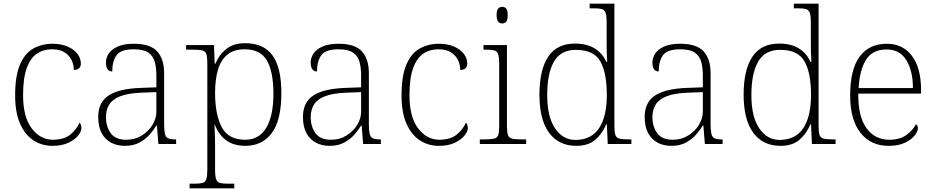

<svg xmlns="http://www.w3.org/2000/svg" viewBox="-20 -780 5062 1040"><path d="M264 10Q207 10 161.5 -19.5Q116 -49 89 -109.5Q62 -170 62 -263Q62 -370 88.5 -431Q115 -492 161 -517.5Q207 -543 265 -543Q310 -543 344.5 -528.5Q379 -514 398.5 -489.5Q418 -465 418 -435Q418 -424 413.5 -416.5Q409 -409 400.5 -405Q392 -401 380 -401Q380 -429 367.5 -455Q355 -481 329 -497Q303 -513 262 -513Q215 -513 180 -489.5Q145 -466 125 -411.5Q105 -357 105 -264Q105 -147 151.5 -85Q198 -23 268 -23Q328 -24 361 -51Q394 -78 411 -116Q416 -110 418.5 -103Q421 -96 421 -86Q421 -68 403 -45.5Q385 -23 350 -6.5Q315 10 264 10Z M656 10Q615 10 582.5 -7Q550 -24 531 -58.5Q512 -93 512 -147Q512 -226 568.5 -263Q625 -300 744 -304L827 -307V-371Q827 -413 818.5 -444.5Q810 -476 784 -494.5Q758 -513 705 -513Q634 -513 611 -480.5Q588 -448 588 -393Q571 -393 562.5 -405Q554 -417 554 -443Q554 -466 568.5 -489Q583 -512 616.5 -527.5Q650 -543 705 -543Q794 -543 831.5 -501.5Q869 -460 869 -383V-111Q869 -75 873 -56.5Q877 -38 889.5 -31.5Q902 -25 928 -25H934V0H838L830 -100H827Q813 -77 791 -51.5Q769 -26 736 -8Q703 10 656 10ZM664 -23Q711 -23 748 -46Q785 -69 806 -104Q827 -139 827 -174V-281L746 -278Q673 -275 631 -258.5Q589 -242 571.5 -213.5Q554 -185 554 -145Q554 -95 579.5 -59Q605 -23 664 -23Z M1007 240V215H1033Q1061 215 1076.5 211Q1092 207 1097.5 190.5Q1103 174 1103 139V-439Q1103 -472 1097.5 -487.5Q1092 -503 1075 -507Q1058 -511 1025 -511H988V-536H1139L1143 -435H1147Q1165 -481 1204 -513.5Q1243 -546 1308 -546Q1408 -546 1456 -480Q1504 -414 1504 -276Q1504 -128 1452 -59Q1400 10 1309 10Q1247 10 1206 -19.5Q1165 -49 1144 -104H1142Q1142 -88 1143.5 -58.5Q1145 -29 1145 18V140Q1145 175 1151 191Q1157 207 1172 211Q1187 215 1215 215H1249V240ZM1308 -23Q1383 -23 1422 -87.5Q1461 -152 1461 -272Q1461 -391 1426 -452Q1391 -513 1305 -513Q1246 -513 1210.5 -483Q1175 -453 1160 -400Q1145 -347 1145 -277Q1145 -160 1181 -91.5Q1217 -23 1308 -23Z M1765 10Q1724 10 1691.5 -7Q1659 -24 1640 -58.5Q1621 -93 1621 -147Q1621 -226 1677.5 -263Q1734 -300 1853 -304L1936 -307V-371Q1936 -413 1927.5 -444.5Q1919 -476 1893 -494.5Q1867 -513 1814 -513Q1743 -513 1720 -480.5Q1697 -448 1697 -393Q1680 -393 1671.5 -405Q1663 -417 1663 -443Q1663 -466 1677.5 -489Q1692 -512 1725.5 -527.5Q1759 -543 1814 -543Q1903 -543 1940.5 -501.5Q1978 -460 1978 -383V-111Q1978 -75 1982 -56.5Q1986 -38 1998.5 -31.5Q2011 -25 2037 -25H2043V0H1947L1939 -100H1936Q1922 -77 1900 -51.5Q1878 -26 1845 -8Q1812 10 1765 10ZM1773 -23Q1820 -23 1857 -46Q1894 -69 1915 -104Q1936 -139 1936 -174V-281L1855 -278Q1782 -275 1740 -258.5Q1698 -242 1680.5 -213.5Q1663 -185 1663 -145Q1663 -95 1688.5 -59Q1714 -23 1773 -23Z M2357 10Q2300 10 2254.5 -19.5Q2209 -49 2182 -109.5Q2155 -170 2155 -263Q2155 -370 2181.5 -431Q2208 -492 2254 -517.5Q2300 -543 2358 -543Q2403 -543 2437.5 -528.5Q2472 -514 2491.5 -489.5Q2511 -465 2511 -435Q2511 -424 2506.5 -416.5Q2502 -409 2493.5 -405Q2485 -401 2473 -401Q2473 -429 2460.5 -455Q2448 -481 2422 -497Q2396 -513 2355 -513Q2308 -513 2273 -489.5Q2238 -466 2218 -411.5Q2198 -357 2198 -264Q2198 -147 2244.5 -85Q2291 -23 2361 -23Q2421 -24 2454 -51Q2487 -78 2504 -116Q2509 -110 2511.5 -103Q2514 -96 2514 -86Q2514 -68 2496 -45.5Q2478 -23 2443 -6.5Q2408 10 2357 10Z M2579 0V-25H2606Q2639 -25 2656 -29Q2673 -33 2678.5 -48Q2684 -63 2684 -97V-435Q2684 -471 2678 -487Q2672 -503 2657 -507Q2642 -511 2614 -511H2599V-536H2726V-98Q2726 -64 2731.5 -48.5Q2737 -33 2753.5 -29Q2770 -25 2804 -25H2830V0ZM2700 -653Q2687 -653 2678.5 -662.5Q2670 -672 2670 -698Q2670 -724 2678.5 -733.5Q2687 -743 2700 -743Q2714 -743 2722 -733.5Q2730 -724 2730 -698Q2730 -672 2722 -662.5Q2714 -653 2700 -653Z M3101 10Q3007 10 2954.5 -60.5Q2902 -131 2902 -267Q2902 -402 2949.5 -473Q2997 -544 3095 -544Q3159 -544 3201.5 -517.5Q3244 -491 3264 -445H3269Q3267 -472 3266.5 -499.5Q3266 -527 3266 -548V-659Q3266 -695 3260 -711Q3254 -727 3239 -731Q3224 -735 3196 -735H3174V-760H3308V-97Q3308 -64 3313.5 -48.5Q3319 -33 3335.5 -29Q3352 -25 3386 -25H3400V0H3272L3267 -107H3264Q3242 -55 3204 -22.5Q3166 10 3101 10ZM3100 -22Q3186 -24 3226.5 -88Q3267 -152 3267 -265Q3267 -386 3231.5 -448Q3196 -510 3100 -510Q3017 -510 2980.5 -446Q2944 -382 2944 -264Q2944 -147 2987 -84Q3030 -21 3100 -22Z M3616 10Q3575 10 3542.5 -7Q3510 -24 3491 -58.5Q3472 -93 3472 -147Q3472 -226 3528.5 -263Q3585 -300 3704 -304L3787 -307V-371Q3787 -413 3778.5 -444.5Q3770 -476 3744 -494.5Q3718 -513 3665 -513Q3594 -513 3571 -480.5Q3548 -448 3548 -393Q3531 -393 3522.5 -405Q3514 -417 3514 -443Q3514 -466 3528.5 -489Q3543 -512 3576.5 -527.5Q3610 -543 3665 -543Q3754 -543 3791.5 -501.5Q3829 -460 3829 -383V-111Q3829 -75 3833 -56.5Q3837 -38 3849.5 -31.5Q3862 -25 3888 -25H3894V0H3798L3790 -100H3787Q3773 -77 3751 -51.5Q3729 -26 3696 -8Q3663 10 3616 10ZM3624 -23Q3671 -23 3708 -46Q3745 -69 3766 -104Q3787 -139 3787 -174V-281L3706 -278Q3633 -275 3591 -258.5Q3549 -242 3531.5 -213.5Q3514 -185 3514 -145Q3514 -95 3539.5 -59Q3565 -23 3624 -23Z M4207 10Q4113 10 4060.5 -60.5Q4008 -131 4008 -267Q4008 -402 4055.5 -473Q4103 -544 4201 -544Q4265 -544 4307.5 -517.5Q4350 -491 4370 -445H4375Q4373 -472 4372.5 -499.5Q4372 -527 4372 -548V-659Q4372 -695 4366 -711Q4360 -727 4345 -731Q4330 -735 4302 -735H4280V-760H4414V-97Q4414 -64 4419.5 -48.5Q4425 -33 4441.5 -29Q4458 -25 4492 -25H4506V0H4378L4373 -107H4370Q4348 -55 4310 -22.5Q4272 10 4207 10ZM4206 -22Q4292 -24 4332.5 -88Q4373 -152 4373 -265Q4373 -386 4337.5 -448Q4302 -510 4206 -510Q4123 -510 4086.5 -446Q4050 -382 4050 -264Q4050 -147 4093 -84Q4136 -21 4206 -22Z M4793 10Q4697 10 4641 -60.5Q4585 -131 4585 -262Q4585 -404 4636.5 -473.5Q4688 -543 4784 -543Q4870 -543 4919.5 -477.5Q4969 -412 4969 -294V-273H4629Q4628 -147 4674 -85Q4720 -23 4797 -23Q4853 -23 4888.5 -48Q4924 -73 4941 -107Q4946 -104 4949 -99Q4952 -94 4952 -86Q4952 -68 4934 -45.5Q4916 -23 4881 -6.5Q4846 10 4793 10ZM4925 -303Q4925 -396 4889.5 -454Q4854 -512 4783 -512Q4705 -512 4670.5 -455.5Q4636 -399 4631 -303Z"/></svg>

Font: Noto Serif Hentaigana ExtraLight
Style: Regular
Weight: 200
Designer: Kazuhiro Yamada
Foundry: nipponia
Version: Version 1.000